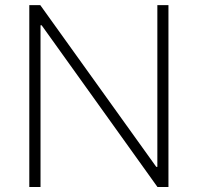

<svg xmlns="http://www.w3.org/2000/svg" viewBox="-20 -748 790 768"><path d="M653.8 -727.5V0H609.9L146.5 -647H142.1V0H97.2V-727.5H141.1L605 -80.6H609.4V-727.5Z"/></svg>

Font: Inter Tight ExtraLight
Style: Regular
Weight: 250
Designer: Rasmus Andersson
Foundry: rsms
Version: Version 3.004